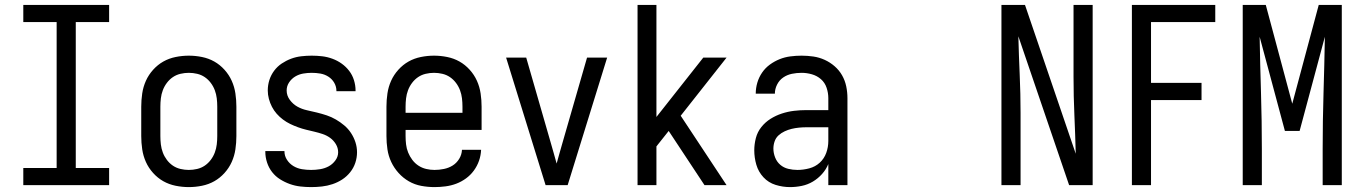

<svg xmlns="http://www.w3.org/2000/svg" viewBox="-20 -755 5540 783"><path d="M75 0V-70H211V-665H75V-735H425V-665H289V-70H425V0Z M750 8Q723 8 696 2.5Q669 -3 646 -16Q623 -29 604.5 -49.5Q586 -70 575 -94.5Q564 -119 560 -146Q556 -173 556 -200V-320Q556 -347 560 -374Q564 -401 575 -425.5Q586 -450 604.5 -470.5Q623 -491 646 -504Q669 -517 696 -522.5Q723 -528 750 -528Q777 -528 804 -522.5Q831 -517 854 -504Q877 -491 895.5 -470.5Q914 -450 925 -425.5Q936 -401 940 -374Q944 -347 944 -320V-200Q944 -173 940 -146Q936 -119 925 -94.5Q914 -70 895.5 -49.5Q877 -29 854 -16Q831 -3 804 2.5Q777 8 750 8ZM750 -62Q767 -62 784 -66Q801 -70 815 -79.5Q829 -89 839.5 -103Q850 -117 856 -133Q862 -149 864 -166Q866 -183 866 -200V-320Q866 -337 864 -354Q862 -371 856 -387Q850 -403 839.5 -417Q829 -431 815 -440.5Q801 -450 784 -454Q767 -458 750 -458Q733 -458 716 -454Q699 -450 685 -440.5Q671 -431 660.5 -417Q650 -403 644 -387Q638 -371 636 -354Q634 -337 634 -320V-200Q634 -183 636 -166Q638 -149 644 -133Q650 -117 660.5 -103Q671 -89 685 -79.5Q699 -70 716 -66Q733 -62 750 -62Z M1249 8Q1227 8 1205 5.5Q1183 3 1162 -4.5Q1141 -12 1122 -24Q1103 -36 1089.5 -53.5Q1076 -71 1069 -92.5Q1062 -114 1062 -136V-139H1140V-138Q1140 -119 1150.5 -103Q1161 -87 1177 -77.5Q1193 -68 1211.5 -65Q1230 -62 1249 -62Q1267 -62 1285.5 -65Q1304 -68 1320 -76.5Q1336 -85 1347.5 -100.5Q1359 -116 1359 -134Q1359 -152 1349.5 -167.5Q1340 -183 1326 -193Q1312 -203 1295.5 -208.5Q1279 -214 1262 -218Q1245 -222 1228.5 -226Q1212 -230 1195.5 -236Q1179 -242 1163.5 -249.5Q1148 -257 1134 -267.5Q1120 -278 1108.5 -291Q1097 -304 1089 -319.5Q1081 -335 1076.5 -352Q1072 -369 1072 -386Q1072 -408 1078.5 -428.5Q1085 -449 1098 -466.5Q1111 -484 1129 -496Q1147 -508 1167 -515.5Q1187 -523 1208.5 -525.5Q1230 -528 1251 -528Q1273 -528 1294 -525.5Q1315 -523 1335.5 -515.5Q1356 -508 1373.5 -495.5Q1391 -483 1404 -466Q1417 -449 1423.5 -428Q1430 -407 1430 -386V-383H1352V-384Q1352 -402 1343 -417.5Q1334 -433 1319 -442.5Q1304 -452 1286.5 -455Q1269 -458 1251 -458Q1234 -458 1216.5 -455Q1199 -452 1184 -443Q1169 -434 1159 -419Q1149 -404 1149 -386Q1149 -365 1162 -347.5Q1175 -330 1193 -320Q1211 -310 1231.5 -305.5Q1252 -301 1272.5 -296Q1293 -291 1312.5 -284.5Q1332 -278 1350 -267.5Q1368 -257 1384 -243.5Q1400 -230 1411.5 -212.5Q1423 -195 1429.5 -175Q1436 -155 1436 -134Q1436 -112 1429 -91Q1422 -70 1408 -52.5Q1394 -35 1375.5 -23Q1357 -11 1336 -4Q1315 3 1293 5.5Q1271 8 1249 8Z M1752 8Q1725 8 1698 3Q1671 -2 1647.5 -15.5Q1624 -29 1605.5 -49.5Q1587 -70 1575.5 -94.5Q1564 -119 1560 -146Q1556 -173 1556 -200V-320Q1556 -347 1560 -374Q1564 -401 1575 -425.5Q1586 -450 1604.5 -470.5Q1623 -491 1646 -504Q1669 -517 1696 -522.5Q1723 -528 1750 -528Q1777 -528 1804 -522.5Q1831 -517 1854 -504Q1877 -491 1895.5 -470.5Q1914 -450 1925 -425.5Q1936 -401 1940 -374Q1944 -347 1944 -320V-225H1634V-200Q1634 -183 1636 -166Q1638 -149 1644.5 -133Q1651 -117 1661.5 -103Q1672 -89 1686.5 -79.5Q1701 -70 1718 -66Q1735 -62 1752 -62Q1771 -62 1790.5 -66Q1810 -70 1826 -80Q1842 -90 1852.5 -107Q1863 -124 1864 -144H1942Q1941 -121 1933.5 -99.5Q1926 -78 1912.5 -59.5Q1899 -41 1880.5 -27.5Q1862 -14 1841 -6Q1820 2 1797 5Q1774 8 1752 8ZM1866 -295V-320Q1866 -337 1864 -354Q1862 -371 1856 -387Q1850 -403 1839.5 -417Q1829 -431 1815 -440.5Q1801 -450 1784 -454Q1767 -458 1750 -458Q1733 -458 1716 -454Q1699 -450 1685 -440.5Q1671 -431 1660.5 -417Q1650 -403 1644 -387Q1638 -371 1636 -354Q1634 -337 1634 -320V-295Z M2205 0 2044 -520H2126L2226 -173Q2232 -152 2238 -131Q2244 -110 2250 -88Q2256 -110 2262 -131Q2268 -152 2274 -173L2374 -520H2456L2295 0Z M2580 0V-735H2657V-278L2848 -520H2943L2756 -283L2943 0H2853L2707 -221L2657 -158V0Z M3202 8Q3172 8 3143 -1Q3114 -10 3093.5 -32Q3073 -54 3064.5 -83Q3056 -112 3056 -142Q3056 -167 3062.5 -192Q3069 -217 3085 -237Q3101 -257 3122.5 -270.5Q3144 -284 3168.5 -292Q3193 -300 3218 -303Q3243 -306 3269 -306H3358V-355Q3358 -376 3351 -397Q3344 -418 3328 -432Q3312 -446 3291 -452Q3270 -458 3249 -458Q3229 -458 3209.5 -454Q3190 -450 3174 -439Q3158 -428 3149 -410Q3140 -392 3140 -373H3062Q3062 -396 3068.5 -418Q3075 -440 3088 -459Q3101 -478 3119.5 -491.5Q3138 -505 3159 -513.5Q3180 -522 3203 -525Q3226 -528 3249 -528Q3273 -528 3297 -524.5Q3321 -521 3343 -511Q3365 -501 3383.5 -485Q3402 -469 3414 -448Q3426 -427 3431 -403Q3436 -379 3436 -355V0H3358V-86Q3349 -64 3332.5 -45.5Q3316 -27 3295 -14.5Q3274 -2 3250 3Q3226 8 3202 8ZM3232 -62Q3256 -62 3280.5 -68.5Q3305 -75 3323 -91.5Q3341 -108 3349.5 -131.5Q3358 -155 3358 -180V-236H3269Q3254 -236 3238.5 -234.5Q3223 -233 3208.5 -229.5Q3194 -226 3180 -219.5Q3166 -213 3155 -203Q3144 -193 3139 -178.5Q3134 -164 3134 -149Q3134 -131 3141 -113Q3148 -95 3162 -83Q3176 -71 3194.5 -66.5Q3213 -62 3232 -62Z M4064 0V-735H4160Q4212 -583 4263.5 -431.5Q4315 -280 4367 -128Q4365 -207 4361.5 -285Q4358 -363 4358 -441V-735H4436V0H4340L4133 -607Q4135 -528 4138.5 -450Q4142 -372 4142 -294V0Z M4596 0V-735H4936V-665H4674V-417H4880V-347H4674V0Z M5048 0V-735H5142L5250 -332L5358 -735H5452V0H5374V-147Q5374 -262 5377.5 -376.5Q5381 -491 5383 -605L5280 -221H5220L5117 -605Q5119 -491 5122.5 -376.5Q5126 -262 5126 -147V0Z"/></svg>

Font: Iosevka NFM
Style: Regular
Weight: 400
Monospace: yes
Designer: Belleve Invis
Foundry: Belleve Invis
Version: Version 29.0.4; ttfautohint (v1.8.4);Nerd Fonts 3.3.0